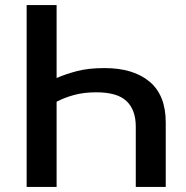

<svg xmlns="http://www.w3.org/2000/svg" viewBox="-20 -733 728 753"><path d="M84.5 0V-713H202V-427Q236 -442 281.2 -454Q326.5 -466 389.5 -466Q503 -466 566.5 -412.8Q630 -359.5 630 -253.5V0H512.5V-236.5Q512.5 -302 476.2 -336.5Q440 -371 357.5 -371Q309 -371 270.5 -360.5Q232 -350 202 -334V0Z"/></svg>

Font: Heraclito Medium
Style: Regular
Weight: 500
Designer: Kostas Bartsokas (font) & Cristiano Sobral (main changes)
Foundry: Kostas Bartsokas (font) & Cristiano Sobral (main changes)
Version: Version 1.00;July 8, 2020;FontCreator 13.0.0.2655 64-bit